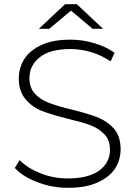

<svg xmlns="http://www.w3.org/2000/svg" viewBox="-20 -895 649 920"><path d="M306 5Q229 5 160 -22Q91 -47 51 -90L74 -128Q112 -89 174 -65Q234 -40 305 -40Q404 -40 456 -78Q507 -116 507 -177Q507 -224 480 -252Q453 -280 413 -295Q376 -309 305 -326Q225 -346 182 -363Q135 -381 103 -419Q70 -457 70 -519Q70 -570 97 -613Q123 -654 180 -680Q234 -705 318 -705Q375 -705 432 -688Q487 -672 529 -642L510 -601Q467 -630 418 -645Q367 -660 318 -660Q220 -660 171 -621Q121 -582 121 -520Q121 -474 148 -445Q175 -417 215 -402Q260 -385 324 -370Q404 -350 447 -333Q493 -315 526 -279Q558 -241 558 -180Q558 -129 531 -87Q503 -45 446 -20Q390 5 306 5ZM474 -757H424L320 -844L216 -757H166L292 -875H348Z"/></svg>

Font: Montserrat Light Alt1
Style: Light
Weight: 500
Designer: Differentunic
Foundry: Julieta Ulanovsky
Version: 0.1